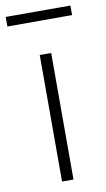

<svg xmlns="http://www.w3.org/2000/svg" viewBox="-92 -750 436 792"><g transform="rotate(-10 126.5 -354.5)"><path d="M102 0V-530H150V0ZM-9 -669V-709H262V-669Z"/></g></svg>

Font: Noto Sans JP ExtraLight
Style: Regular
Weight: 250
Designer: Ryoko NISHIZUKA  (kana, bopomofo & ideographs); Paul D. Hunt (Latin, Greek & Cyrillic); Sandoll Communications , Soo-you
Foundry: Adobe
Version: Version 2.004-H2;hotconv 1.0.118;makeotfexe 2.5.65603